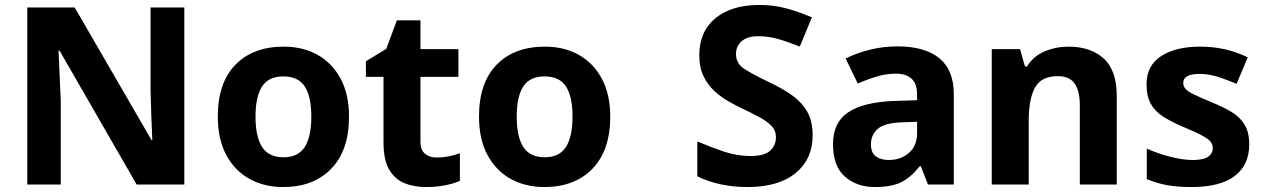

<svg xmlns="http://www.w3.org/2000/svg" viewBox="-20 -744 5094 774"><path d="M723 0H531L220 -540H216Q218 -489 220.5 -438Q223 -387 225 -336V0H90V-714H281L591 -179H594Q592 -228 590 -277Q588 -326 587 -376V-714H723Z M1387 -274Q1387 -138 1315.5 -64Q1244 10 1121 10Q1045 10 985.5 -23Q926 -56 892 -119.5Q858 -183 858 -274Q858 -410 929 -483Q1000 -556 1124 -556Q1201 -556 1260 -523Q1319 -490 1353 -427Q1387 -364 1387 -274ZM1010 -274Q1010 -193 1036.5 -151.5Q1063 -110 1123 -110Q1182 -110 1208.5 -151.5Q1235 -193 1235 -274Q1235 -355 1208.5 -395.5Q1182 -436 1122 -436Q1063 -436 1036.5 -395.5Q1010 -355 1010 -274Z M1740 -109Q1765 -109 1788 -113.5Q1811 -118 1834 -126V-15Q1810 -4 1774.5 3Q1739 10 1697 10Q1648 10 1609.5 -6Q1571 -22 1548.5 -61Q1526 -100 1526 -171V-434H1455V-497L1537 -547L1580 -662H1675V-546H1828V-434H1675V-171Q1675 -140 1693 -124.5Q1711 -109 1740 -109Z M2440 -274Q2440 -138 2368.5 -64Q2297 10 2174 10Q2098 10 2038.5 -23Q1979 -56 1945 -119.5Q1911 -183 1911 -274Q1911 -410 1982 -483Q2053 -556 2177 -556Q2254 -556 2313 -523Q2372 -490 2406 -427Q2440 -364 2440 -274ZM2063 -274Q2063 -193 2089.5 -151.5Q2116 -110 2176 -110Q2235 -110 2261.5 -151.5Q2288 -193 2288 -274Q2288 -355 2261.5 -395.5Q2235 -436 2175 -436Q2116 -436 2089.5 -395.5Q2063 -355 2063 -274Z M3256 -198Q3256 -103 3187.5 -46.5Q3119 10 2993 10Q2880 10 2791 -33V-174Q2842 -152 2896.5 -133.5Q2951 -115 3005 -115Q3061 -115 3084.5 -136.5Q3108 -158 3108 -191Q3108 -218 3089.5 -237Q3071 -256 3040 -272.5Q3009 -289 2969 -308Q2944 -320 2915 -336.5Q2886 -353 2859.5 -377.5Q2833 -402 2816 -437Q2799 -472 2799 -521Q2799 -617 2864 -670.5Q2929 -724 3041 -724Q3097 -724 3147 -711Q3197 -698 3253 -674L3204 -556Q3155 -576 3116 -587Q3077 -598 3036 -598Q2993 -598 2970 -578Q2947 -558 2947 -526Q2947 -488 2981 -466Q3015 -444 3082 -412Q3137 -386 3175.5 -358Q3214 -330 3235 -292Q3256 -254 3256 -198Z M3598 -557Q3708 -557 3766.5 -509.5Q3825 -462 3825 -364V0H3721L3692 -74H3688Q3653 -30 3614 -10Q3575 10 3507 10Q3434 10 3386 -32Q3338 -74 3338 -163Q3338 -250 3399 -291Q3460 -332 3582 -337L3677 -340V-364Q3677 -407 3654.5 -427Q3632 -447 3592 -447Q3552 -447 3514 -435.5Q3476 -424 3438 -407L3389 -508Q3432 -530 3486 -543.5Q3540 -557 3598 -557ZM3677 -253 3619 -251Q3547 -249 3519 -225Q3491 -201 3491 -162Q3491 -128 3511 -113.5Q3531 -99 3563 -99Q3611 -99 3644 -127.5Q3677 -156 3677 -208Z M4288 -556Q4376 -556 4429 -508.5Q4482 -461 4482 -356V0H4333V-319Q4333 -378 4312 -407.5Q4291 -437 4245 -437Q4177 -437 4152 -390.5Q4127 -344 4127 -257V0H3978V-546H4092L4112 -476H4120Q4146 -518 4191.5 -537Q4237 -556 4288 -556Z M5016 -162Q5016 -79 4957.5 -34.5Q4899 10 4783 10Q4726 10 4685 2.5Q4644 -5 4603 -22V-145Q4647 -125 4698 -112Q4749 -99 4788 -99Q4831 -99 4850 -112Q4869 -125 4869 -146Q4869 -160 4861.5 -171Q4854 -182 4829 -196Q4804 -210 4751 -232Q4699 -254 4666.5 -275.5Q4634 -297 4618 -327.5Q4602 -358 4602 -404Q4602 -480 4661 -518Q4720 -556 4818 -556Q4869 -556 4915 -546Q4961 -536 5010 -513L4965 -406Q4925 -423 4889 -434.5Q4853 -446 4816 -446Q4750 -446 4750 -410Q4750 -397 4758.5 -386.5Q4767 -376 4791.5 -364Q4816 -352 4864 -332Q4911 -313 4945 -292.5Q4979 -272 4997.5 -241Q5016 -210 5016 -162Z"/></svg>

Font: Noto Sans
Style: Bold
Weight: 700
Designer: Monotype Design Team
Foundry: Monotype Imaging Inc.
Version: Version 2.000;GOOG;noto-source:20170915:90ef993387c0; ttfaut